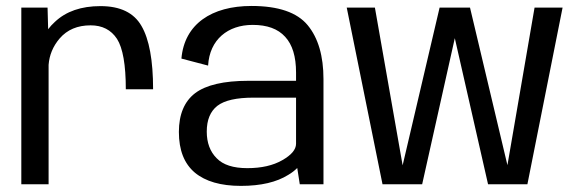

<svg xmlns="http://www.w3.org/2000/svg" viewBox="-20 -618 1950 644"><path d="M402 -318.5H493.5C493.5 -415.5 480.5 -486.5 454.5 -531C429 -575.5 383 -597.5 317 -597.5C252.5 -597.5 201.5 -580 164 -544.5C155.5 -537 148 -528.5 141.5 -520L139.5 -592.5H51.5V0H143V-400.5C145.5 -433 157.5 -462.5 180 -489C205.5 -518.5 240 -533 284 -533C323 -533 352.5 -518 372.5 -487.5C392 -457 402 -400.5 402 -318.5Z M985.5 0H1065V-352.5C1065 -430 1047.5 -490.5 1012 -533.5C976.5 -576.5 913.5 -598 823.5 -598C690 -598 598.5 -537.5 588.5 -421.5L678 -398C683 -485.5 744.5 -534.5 827.5 -534.5C876 -534.5 912 -521.5 936.5 -494.5C961 -468 973 -428 973 -374.5V-347H813.5C730.5 -347 671 -333 634.5 -305.5C598.5 -278 580 -234.5 580 -175.5C580 -114 598 -69 633.5 -39C669 -9.5 720.5 5.5 788 5.5C855 5.5 908 -7 947 -31.5C959 -38.5 969 -46.5 977 -54.5ZM973 -136C973 -116.5 957.5 -98 926.5 -80.5C896 -63 857 -54 809.5 -54C762.5 -54 728 -65 706.5 -87.5C684.5 -109.5 673.5 -139.5 673.5 -176.5C673.5 -216 685.5 -244.5 709 -263C733 -281.5 773.5 -290.5 831 -290.5H973Z M1263 0H1396L1505.5 -490L1617 0H1749L1867 -592.5H1773L1682 -64L1556.5 -592.5H1454.5L1330.5 -63.5L1237.5 -592.5H1143Z"/></svg>

Font: Anybody
Style: Regular
Weight: 400
Designer: Tyler Finck
Foundry: Etcetera Type Company
Version: Version 1.110